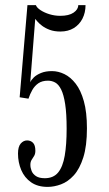

<svg xmlns="http://www.w3.org/2000/svg" viewBox="-20 -720 425 752"><path d="M166.5 12Q127.5 12 101.8 -6Q76 -24 63.2 -54Q50.5 -84 50.5 -118.5Q50.5 -145.5 61.2 -157.8Q72 -170 86 -170Q100 -170 109.2 -160.8Q118.5 -151.5 118.5 -129.5Q118.5 -117.5 113.8 -109.5Q109 -101.5 104 -94Q99 -86.5 99 -74.5Q99 -62.5 103.8 -50.5Q108.5 -38.5 121 -30.2Q133.5 -22 155.5 -22Q189 -22 207.5 -44.2Q226 -66.5 233.5 -110Q241 -153.5 241 -215.5Q241 -275.5 235.2 -312.5Q229.5 -349.5 219.5 -369.5Q209.5 -389.5 196.2 -396.8Q183 -404 168 -404Q145 -404 130.2 -393.8Q115.5 -383.5 106.5 -367.5Q97.5 -351.5 91.5 -333.5L57 -339L87.5 -700H120.5Q124 -690 138.8 -680.2Q153.5 -670.5 174 -664.2Q194.5 -658 216 -658Q250 -658 268.2 -670.5Q286.5 -683 286.5 -700H315Q315 -670.5 303 -647Q291 -623.5 269 -610Q247 -596.5 216.5 -596.5Q193 -596.5 175.2 -603Q157.5 -609.5 145.2 -618.8Q133 -628 126.5 -635.8Q120 -643.5 118 -646L98.5 -397.5Q102 -406.5 112.5 -416.8Q123 -427 140.8 -434.2Q158.5 -441.5 183.5 -441.5Q208 -441.5 232.2 -429.8Q256.5 -418 276.5 -392.2Q296.5 -366.5 308.5 -323.5Q320.5 -280.5 320.5 -217.5Q320.5 -148 306.2 -103.2Q292 -58.5 269 -33.2Q246 -8 219 2Q192 12 166.5 12Z"/></svg>

Font: Imbue Thin
Style: Regular
Weight: 400
Version: Version 1.102